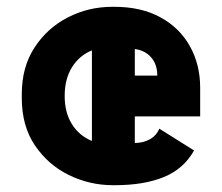

<svg xmlns="http://www.w3.org/2000/svg" viewBox="-20 -530 652 564"><path d="M312 14Q243 14 182 -16Q121 -46 82.5 -103Q44 -160 44 -242V-254Q44 -333 81.5 -390.5Q119 -448 179.5 -479Q240 -510 310 -510H316Q395 -510 451.5 -479Q508 -448 538 -394Q568 -340 568 -272V-188H376V-110Q400 -110 419.5 -120.5Q439 -131 448 -152L550 -88Q520 -34 461.5 -10Q403 14 318 14ZM376 -308H442Q442 -341 424 -361.5Q406 -382 376 -386ZM250 -116V-382Q213 -367 191.5 -332.5Q170 -298 170 -248Q170 -199 191.5 -165Q213 -131 250 -116Z"/></svg>

Font: Space Mono
Style: Bold
Weight: 700
Monospace: yes
Designer: Colophon Foundry + Benjamin Critton
Foundry: Colophon Foundry & Benjamin Critton
Version: Version 1.003; ttfautohint (v1.8.4.7-5d5b)